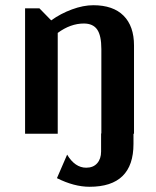

<svg xmlns="http://www.w3.org/2000/svg" viewBox="-20 -512 599 735"><path d="M493 0H491V39Q491 203 323 203Q264 203 198 170L237 80Q267 130 310 130Q337 130 352 113Q367 96 367 68V-1H368V-324Q368 -376 352 -399Q336 -422 301 -422Q250 -422 201 -386V0H76V-480H131L176 -434Q212 -460 255.5 -476Q299 -492 337 -492Q413 -492 453 -452Q493 -412 493 -338Z"/></svg>

Font: Arya
Style: Bold
Weight: 700
Designer: Eduardo Rodriguez Tunni, Modular Infotech
Foundry: Eduardo Rodriguez Tunni, Modular Infotech
Version: Version 1.002